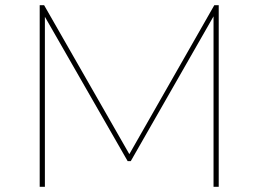

<svg xmlns="http://www.w3.org/2000/svg" viewBox="-20 -720 996 740"><path d="M133 -700H150L483 -118H474L806 -700H823V0H803V-671H811L484 -99H472L144 -671H153V0H133Z"/></svg>

Font: iiserrat Thin
Style: Regular
Weight: 100
Designer: Akira Ohta
Foundry: Akira Ohta
Version: Version 1.200;Glyphs 3.3.1 (3343)